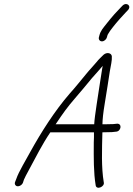

<svg xmlns="http://www.w3.org/2000/svg" viewBox="-20 -897 648 933"><path d="M91.4 -9 96.3 -24C99.9 -32.7 108.1 -48.7 120.9 -72C153.6 -132.7 186.5 -198.2 224.6 -254H436.6C436.9 -237.3 436.6 -221 435.7 -205C435.3 -129.8 434.5 -58.7 445 4C448.9 27.7 491 10.2 484.1 -12C472.1 -84.6 475.5 -167.2 477.6 -254C495.6 -254 511 -254.3 523.8 -255L542.3 -257C568 -257 575.3 -296 549.6 -296L531 -294C518.9 -293.3 504.1 -293 486.8 -293H477.8C478.1 -317 481.6 -349.7 488.5 -391C501.3 -464.8 504.1 -492.5 513.6 -550C518.4 -579.1 525.1 -603.2 523.4 -623.5C522 -639.1 500 -645.3 483.3 -631C472.1 -619.5 459.3 -608.6 448.9 -595C433.2 -575.7 416.1 -559.1 397.5 -536C370.2 -503.3 348.3 -475 317.6 -441C247.1 -359.3 182.1 -258.5 126.1 -157C107.8 -122.6 70.2 -61.4 59.3 -28L53.4 -13C51.3 -7.7 51.6 -2.8 54.1 1.5C62.1 15.3 85.5 6.1 91.4 -9ZM499.6 -716 501.7 -724C502.6 -727.3 504.6 -731.3 507.9 -736C510.6 -741.3 517.5 -751 528.5 -765C547.3 -789.1 573.5 -818.5 591.3 -837L600.9 -847C621.5 -868.1 595 -889.7 574.7 -869L565.1 -859C558.5 -851.7 548.8 -841.3 536 -828C523.6 -814 511.5 -799.3 499.4 -784C480.3 -759.5 469.2 -748.9 462.7 -724L460.6 -716C457.9 -705.4 464.8 -696 475.4 -696C486 -696 496.9 -705.4 499.6 -716ZM249.8 -293 251 -294C285.8 -346.2 307.6 -376.9 345.1 -420C375.6 -454.7 398.9 -483.9 426.5 -517C445.6 -539.2 463.4 -557.4 479.2 -577C478.5 -574.3 477.6 -569.5 476.4 -562.5C472.1 -536.8 468.8 -516.6 464.6 -487C459.2 -447.4 439.4 -332.8 437.8 -293Z"/></svg>

Font: Just Breathe
Style: Obl5
Weight: 400
Foundry: Cannot Into Space Fonts
Version: Version 0.72